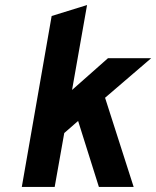

<svg xmlns="http://www.w3.org/2000/svg" viewBox="-20 -742 620 762"><path d="M66.5 0 185 -678.5 325.5 -722 266 -385 408.5 -511H580L397 -354L510.5 0H372.5L290 -262L235 -214L197 0Z"/></svg>

Font: Overpass ExtraBold
Style: Italic
Weight: 800
Italic angle: -10°
Designer: Delve Withrington, Dave Bailey, Thomas Jockin
Foundry: Delve Fonts LLC
Version: Version 4.000